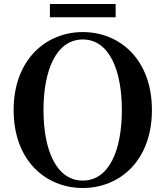

<svg xmlns="http://www.w3.org/2000/svg" viewBox="-20 -919 825 958"><path d="M229 -833H557V-899H229ZM393 19C578 19 738 -118 738 -370C738 -623 577 -759 393 -759C209 -759 48 -621 48 -370C48 -117 209 19 393 19ZM393 -18C261 -18 197 -170 197 -370C197 -569 261 -722 393 -722C525 -722 588 -569 588 -370C588 -170 525 -18 393 -18Z"/></svg>

Font: Noto Serif CJK TC
Style: Bold
Weight: 700
Designer: Ryoko NISHIZUKA 西塚涼子 (kana & ideographs); Frank Grießhammer (Latin, Greek & Cyrillic); Wenlong ZHANG 张文龙 (bopomofo); San
Foundry: Adobe
Version: Version 2.001;hotconv 1.1.0;makeotfexe 2.6.0